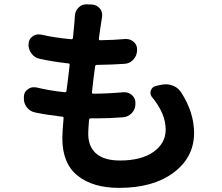

<svg xmlns="http://www.w3.org/2000/svg" viewBox="-20 -823 1040 898"><path d="M692.4 -367.2Q683.6 -377 683.6 -388.7Q683.6 -393.6 685.5 -399.4Q691.4 -417 709 -420.9L735.4 -426.8Q746.1 -428.7 755.9 -428.7Q771.5 -428.7 787.1 -422.9Q811.5 -414.1 826.2 -392.6Q887.7 -297.9 887.7 -201.2Q887.7 -87.9 792.5 -16.1Q697.3 55.7 537.1 55.7Q414.1 55.7 342.8 -1.5Q271.5 -58.6 271.5 -176.8Q271.5 -204.1 277.3 -269.5Q278.3 -277.3 270.5 -277.3Q201.2 -285.2 144.5 -296.9Q120.1 -301.8 105 -321.8Q89.8 -341.8 91.8 -367.2V-372.1Q92.8 -394.5 111.3 -406.2Q123 -415 137.7 -415Q143.6 -415 150.4 -414.1Q210 -399.4 283.2 -391.6Q290 -390.6 291 -398.4Q293.9 -418.9 298.8 -459.5Q303.7 -500 305.7 -518.6Q306.6 -526.4 299.8 -526.4Q228.5 -534.2 166 -547.9Q141.6 -552.7 127 -573.2Q113.3 -591.8 113.3 -614.3Q113.3 -639.6 132.8 -653.3Q145.5 -662.1 161.1 -662.1Q166 -662.1 172.9 -661.1Q235.4 -646.5 312.5 -639.6Q320.3 -638.7 321.3 -646.5Q323.2 -662.1 328.1 -717.8Q329.1 -737.3 330.1 -748Q331.1 -771.5 347.7 -788.1Q363.3 -802.7 383.8 -802.7Q385.7 -802.7 387.7 -802.7L411.1 -801.8Q433.6 -799.8 448.2 -782.2Q458 -768.6 458 -752Q458 -747.1 457 -741.2Q454.1 -725.6 452.1 -710Q450.2 -701.2 447.3 -677.7Q444.3 -654.3 442.4 -642.6Q441.4 -634.8 448.2 -634.8Q513.7 -635.7 565.4 -640.6Q568.4 -640.6 570.3 -640.6Q589.8 -640.6 605.5 -627Q622.1 -612.3 621.1 -589.8V-586.9Q620.1 -561.5 603 -543.5Q585.9 -525.4 561.5 -524.4Q504.9 -520.5 433.6 -519.5Q425.8 -519.5 424.8 -512.7Q416 -448.2 410.2 -392.6Q409.2 -384.8 416 -384.8Q478.5 -384.8 557.6 -391.6Q560.5 -391.6 562.5 -391.6Q582 -391.6 597.7 -377.9Q614.3 -362.3 613.3 -339.8V-336.9Q613.3 -311.5 596.2 -293.9Q579.1 -276.4 554.7 -274.4Q491.2 -269.5 436.5 -269.5H404.3Q397.5 -269.5 396.5 -262.7Q392.6 -212.9 392.6 -198.2Q392.6 -136.7 430.2 -104.5Q467.8 -72.3 541 -72.3Q641.6 -72.3 698.2 -112.8Q754.9 -153.3 754.9 -216.8Q754.9 -291 692.4 -367.2Z"/></svg>

Font: Gen Jyuu Gothic Bold
Style: Bold
Weight: 700
Designer: [Source Han Sans]
Ryoko NISHIZUKA  (kana & ideographs); Paul D. Hunt (Latin, Greek & Cyrillic); Wenlong ZHANG  (bopomofo
Version: Version 1.002.20150607